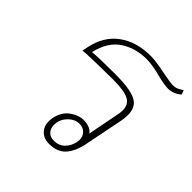

<svg xmlns="http://www.w3.org/2000/svg" viewBox="-157 -687 820 820"><g transform="rotate(45 253.5 -276.5)"><path d="M186 -59Q186 -65 188 -79Q198 -124 228.5 -145.5Q259 -167 289 -167Q307 -167 322.5 -161Q338 -155 346 -143L373 -282Q377 -298 377 -314Q377 -350 348.5 -364Q320 -378 256 -378Q217 -378 152 -376.5Q87 -375 75 -373L80 -398Q96 -478 153.5 -520.5Q211 -563 298 -563Q328 -563 386 -551Q436 -541 453 -541Q465 -541 474.5 -544.5Q484 -548 500 -559L507 -540Q496 -529 480 -522.5Q464 -516 449 -516Q426 -516 382 -527Q328 -541 295 -541Q227 -541 176.5 -507.5Q126 -474 108 -397Q139 -401 249 -401Q332 -401 369.5 -383Q407 -365 407 -315Q407 -296 403 -277L367 -97Q356 -46 330 -18Q304 10 255 10Q224 10 205 -9Q186 -28 186 -59ZM334 -79Q336 -89 336 -94Q336 -115 322.5 -129Q309 -143 287 -143Q259 -143 236 -119Q213 -95 213 -63Q213 -41 225.5 -27.5Q238 -14 260 -14Q290 -14 309 -32.5Q328 -51 334 -79Z"/></g></svg>

Font: Taviraj Thin
Style: Italic
Weight: 250
Italic angle: -12°
Designer: Katatrad Team
Foundry: CadsonDemak
Version: Version 1.001